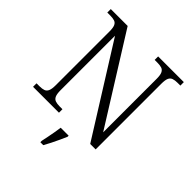

<svg xmlns="http://www.w3.org/2000/svg" viewBox="-249 -870 1247 1247"><g transform="rotate(45 374.0 -246.5)"><path d="M43 0V-32H70Q94 -32 109.5 -37.5Q125 -43 132.5 -60Q140 -77 140 -111V-605Q140 -639 132.5 -655.5Q125 -672 109 -677Q93 -682 70 -682H43V-714H198L574 -113V-605Q574 -639 566 -655.5Q558 -672 542.5 -677Q527 -682 503 -682H478V-714H714V-682H688Q665 -682 649 -676.5Q633 -671 625.5 -654.5Q618 -638 618 -603V0H568L185 -611V-111Q185 -77 192.5 -60Q200 -43 216 -37.5Q232 -32 255 -32H281V0ZM331 208Q336 185 341 159.5Q346 134 350.5 109Q355 84 358 61H431V71Q422 92 409.5 119Q397 146 383.5 173Q370 200 358 221H331Z"/></g></svg>

Font: Noto Serif Hebrew Light
Style: Regular
Weight: 300
Version: Version 2.003